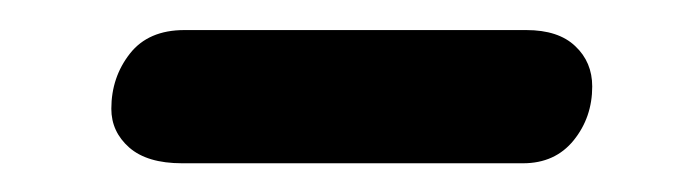

<svg xmlns="http://www.w3.org/2000/svg" viewBox="-20 -405 467 129"><path d="M54.8 -331.9Q54.8 -353.1 67.3 -369Q79.7 -384.8 103.9 -384.8H333.6Q355.2 -384.8 366.5 -374Q377.9 -363.3 377.9 -346.9Q377.9 -326.2 365.5 -310.8Q353 -295.3 331.4 -295.3H102.3Q78.9 -295.3 66.8 -305.9Q54.8 -316.5 54.8 -331.9Z"/></svg>

Font: SN Pro Thin
Style: Italic
Weight: 200
Italic angle: -9°
Designer: Tobias Whetton
Foundry: Supernotes
Version: Version 1.003;Glyphs 3.3 (3324)